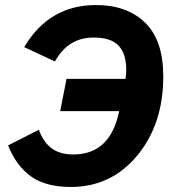

<svg xmlns="http://www.w3.org/2000/svg" viewBox="-20 -730 695 762"><path d="M219 -289 244 -417H478Q481 -437 481 -452Q481 -517 450.5 -549Q420 -581 352 -581Q250 -581 198 -486L76 -543Q175 -710 361 -710Q484 -710 556 -640Q628 -570 628 -427Q628 -237 524.5 -112.5Q421 12 261 12Q162 12 103.5 -29.5Q45 -71 12 -153L134 -215Q153 -165 185.5 -141Q218 -117 271 -117Q418 -117 453 -289Z"/></svg>

Font: Aneliza
Style: Bold Italic
Weight: 700
Italic angle: -11.31°
Designer: Mike Abbink, Paul van der Laan, Pieter van Rosmalen
Foundry: Bold Monday
Version: Version 3.0